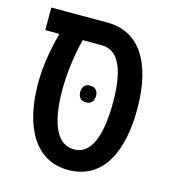

<svg xmlns="http://www.w3.org/2000/svg" viewBox="-95 -673 686 764"><g transform="rotate(15 248.5 -291.5)"><path d="M254 12C397 12 458 -116 458 -293C458 -490 382 -595 255 -595H23V-502H81C65 -442 50 -366 50 -292C50 -114 117 12 254 12ZM256 -73C186 -73 150 -151 150 -291C150 -356 159 -429 177 -502H255C323 -502 358 -435 358 -293C358 -149 323 -73 256 -73ZM221 -301C221 -277 234 -266 253 -266C272 -266 286 -277 286 -301C286 -324 272 -335 253 -335C234 -335 221 -324 221 -301Z"/></g></svg>

Font: Noto Sans Hebrew ExtraCondensed Medium
Style: Regular
Weight: 500
Width: 2
Designer: Monotype Design Team
Foundry: Monotype Imaging Inc.
Version: Version 2.004